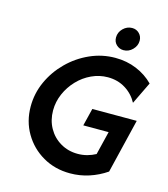

<svg xmlns="http://www.w3.org/2000/svg" viewBox="-120 -906 883 1012"><g transform="rotate(15 321.0 -399.5)"><path d="M356.2 12.5Q273.6 12.5 207.6 -25.7Q141.7 -63.9 103.5 -129.2Q65.3 -194.4 65.3 -275Q65.3 -346.5 94.8 -411.5Q124.3 -476.4 175.7 -527.4Q227.1 -578.5 293.1 -608Q359 -637.5 431.2 -637.5Q493.8 -637.5 547.2 -615.3Q600.7 -593.1 639.6 -553.5L581.2 -432.6Q557.6 -476.4 515.6 -502.4Q473.6 -528.5 419.4 -528.5Q373.6 -528.5 330.9 -508.7Q288.2 -488.9 255.6 -454.5Q222.9 -420.1 203.8 -376.4Q184.7 -332.6 184.7 -285.4Q184.7 -231.9 208.7 -189.2Q232.6 -146.5 274.7 -121.9Q316.7 -97.2 368.8 -97.2Q395.1 -97.2 419.8 -103.8Q444.4 -110.4 466 -122.2L497.2 -250H359L382.6 -345.8H625L553.5 -50Q509.7 -20.1 459.7 -3.8Q409.7 12.5 356.2 12.5ZM460.4 -687.5Q438.2 -687.5 421.9 -702.8Q405.6 -718.1 405.6 -742.4Q405.6 -770.8 426.7 -791.7Q447.9 -812.5 475.7 -812.5Q499.3 -812.5 514.9 -796.5Q530.6 -780.6 530.6 -757.6Q530.6 -729.9 509.7 -708.7Q488.9 -687.5 460.4 -687.5Z"/></g></svg>

Font: Afacad SemiBold
Style: Italic
Weight: 600
Italic angle: -14°
Designer: Kristian Moeller
Foundry: Dicotype
Version: Version 1.000